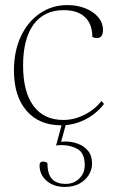

<svg xmlns="http://www.w3.org/2000/svg" viewBox="-20 -482 470 757"><path d="M221 12Q134 12 84.5 -45.5Q35 -103 35 -204Q35 -280 62 -338Q89 -396 137 -429Q185 -462 246 -462Q285 -462 317 -449Q349 -436 367.5 -414Q386 -392 386 -364Q386 -332 362 -332Q352 -332 344 -337Q344 -387 315 -414.5Q286 -442 231 -442Q154 -442 112.5 -385.5Q71 -329 71 -224Q71 -120 112 -64.5Q153 -9 230 -9Q272 -9 313 -29.5Q354 -50 380 -84L390 -72Q360 -33 315.5 -10.5Q271 12 221 12ZM235 255Q192 255 164 231Q136 207 136 170Q136 155 150 155Q160 155 167 161Q167 204 185 223.5Q203 243 239 243Q271 243 292.5 222Q314 201 314 169Q314 122 286.5 106Q259 90 222 90Q215 90 209.5 90.5Q204 91 201 92L226 0H242L221 77Q231 76 238 76Q264 76 288 85Q312 94 327.5 113Q343 132 343 164Q343 185 331 206Q319 227 295 241Q271 255 235 255Z"/></svg>

Font: Petrona Thin
Style: Regular
Weight: 100
Designer: Ringo R. Seeber
Foundry: Ringo R. Seeber
Version: Version 2.001; ttfautohint (v1.8.3)